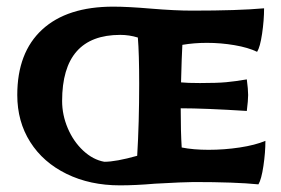

<svg xmlns="http://www.w3.org/2000/svg" viewBox="-20 -552 846 578"><path d="M32 -266Q32 -394 107 -463Q182 -532 321 -532Q365 -532 435 -526Q507 -520 558 -520Q698 -520 775 -527Q775 -491 769 -450.5Q763 -410 754 -396Q727 -409 686 -416Q645 -423 603 -423Q564 -423 529 -417Q527 -384 525 -304Q544 -302 582 -302Q633 -302 660.5 -304.5Q688 -307 723 -313Q727 -283 727 -266Q727 -250 723 -218Q596 -226 524 -226Q524 -155 527 -108Q562 -101 608 -101Q655 -101 701.5 -108Q748 -115 779 -128Q779 -93 773 -52.5Q767 -12 758 3Q688 -4 563 -4Q536 -4 446 1Q388 6 341 6Q251 6 180.5 -28.5Q110 -63 71 -124.5Q32 -186 32 -266ZM393 -83Q399 -182 399 -300Q399 -391 395 -439Q369 -447 342 -447Q167 -447 167 -248Q167 -206 184 -166Q201 -126 230.5 -98.5Q260 -71 294 -65Q329 -65 393 -83Z"/></svg>

Font: Mirza
Style: Bold
Weight: 700
Designer: Arabic design by Kourosh Beigpour, Latin design by Eduardo Tunni, engineering by Lasse Fister
Version: Version 1.0010g